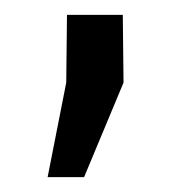

<svg xmlns="http://www.w3.org/2000/svg" viewBox="-20 -112 255 258"><path d="M145 -92 146 -1 93 126H44L69 -1L70 -92Z"/></svg>

Font: Gafata
Style: Regular
Weight: 400
Designer: Lautaro Hourcade
Foundry: Lautaro Hourcade
Version: Version 4.002; ttfautohint (v0.94.20-1c74) -l 7 -r 28 -G 0 -